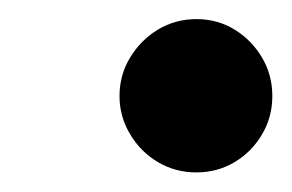

<svg xmlns="http://www.w3.org/2000/svg" viewBox="-20 -516 298 196"><path d="M180.5 -340Q159 -340 141.2 -350.5Q123.5 -361 112.8 -379Q102 -397 102 -418Q102 -439.5 112.8 -457.2Q123.5 -475 141.2 -485.8Q159 -496.5 180.5 -496.5Q202 -496.5 219.5 -485.8Q237 -475 247.5 -457.2Q258 -439.5 258 -418Q258 -396.5 247.5 -378.8Q237 -361 219.5 -350.5Q202 -340 180.5 -340Z"/></svg>

Font: Bodoni Moda 9pt SemiBold
Style: Italic
Weight: 600
Italic angle: -13°
Designer: Owen Earl
Foundry: indestructible type
Version: Version 2.004